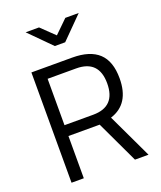

<svg xmlns="http://www.w3.org/2000/svg" viewBox="-165 -1029 947 1132"><g transform="rotate(-20 308.0 -463.0)"><path d="M85 0ZM85 -692H341Q452 -692 507 -640.5Q562 -589 562 -482Q562 -321 435 -281L568 0H483L358 -265H162V0H85ZM342 -333Q483 -333 483 -479Q483 -624 341 -624H162V-333ZM134 -926H218L301 -846L383 -926H467L333 -791H268Z"/></g></svg>

Font: Cairo
Style: Regular
Weight: 400
Designer: Mohamed Gaber, the designers of Titillium
Foundry: Kief Type Foundry
Version: Version 2.009; ttfautohint (v1.5.33-1714) -l 8 -r 50 -G 200 